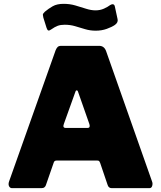

<svg xmlns="http://www.w3.org/2000/svg" viewBox="-20 -981 839 1001"><path d="M43 0Q32 0 27 -10.5Q22 -21 28 -37L270 -719Q275 -731 281 -736.5Q287 -742 300 -742H497Q523 -742 533 -715L773 -34Q777 -24 773.5 -12Q770 0 759 0H563Q546 0 541 -17L502 -132Q500 -137 497.5 -140.5Q495 -144 487 -144H275Q263 -144 260 -133L219 -15Q217 -9 211.5 -4.5Q206 0 195 0H43ZM437 -314Q452 -314 446 -334L386 -505Q384 -510 380 -510Q376 -510 374 -505L313 -335Q305 -314 323 -314ZM579 -851Q563 -840 536.5 -830.5Q510 -821 479 -821Q450 -821 423.5 -829Q397 -837 371.5 -844.5Q346 -852 317 -852Q296 -852 281 -846.5Q266 -841 246 -827Q238 -821 232.5 -822Q227 -823 223 -835L206 -889Q204 -897 203.5 -903.5Q203 -910 214 -920Q233 -936 255 -948.5Q277 -961 312 -961Q344 -961 373 -952.5Q402 -944 428.5 -935.5Q455 -927 478 -927Q502 -927 522 -936Q542 -945 555 -955Q563 -960 570 -958.5Q577 -957 579 -946L593 -881Q597 -864 579 -851Z"/></svg>

Font: Libre Franklin Black
Style: Regular
Weight: 900
Designer: Pablo Impallari, Rodrigo Fuenzalida, Nhung Nguyen
Foundry: Impallari Type
Version: Version 3.000